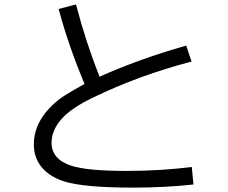

<svg xmlns="http://www.w3.org/2000/svg" viewBox="-20 -835 1039 876"><path d="M862.8 6.8Q731.9 21 587.4 21Q362.8 21 272.9 -7.3Q214.4 -25.9 179.2 -62Q134.3 -108.4 134.3 -175.8Q134.3 -264.2 202.6 -338.4Q235.8 -374 272.9 -397.9Q312 -422.4 365.7 -452.1Q291.5 -628.9 247.6 -793.9L326.7 -814.9Q372.6 -640.1 434.1 -484.9Q612.8 -565.4 829.6 -627L854 -554.2Q614.7 -491.7 404.8 -390.1Q303.2 -341.3 259.3 -290.5Q215.3 -239.7 215.3 -183.6Q215.3 -107.9 306.2 -78.6Q377.4 -55.2 558.1 -55.2Q714.4 -55.2 855 -73.2Z"/></svg>

Font: UDEV Gothic 35
Style: Regular
Weight: 400
Version: v2.1.0; ttfautohint (v1.8.4.7-5d5b-dirty) -l 6 -r 45 -G 200 